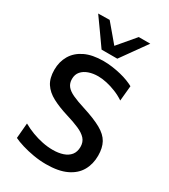

<svg xmlns="http://www.w3.org/2000/svg" viewBox="-233 -1078 1057 1199"><g transform="rotate(30 296.0 -478.0)"><path d="M298.5 11.5Q254 11.5 208.2 3.8Q162.5 -4 123.2 -16Q84 -28 60 -40L69.5 -149.5Q104 -130 140.8 -116.2Q177.5 -102.5 215.2 -94.8Q253 -87 290.5 -87Q331.5 -87 363.5 -97.8Q395.5 -108.5 413.8 -131.2Q432 -154 432 -190Q432 -224.5 411.8 -247Q391.5 -269.5 353 -286.2Q314.5 -303 261 -319Q194 -339.5 146.5 -364.8Q99 -390 74.2 -428Q49.5 -466 49.5 -526Q49.5 -584 76.2 -629.5Q103 -675 156.2 -700.8Q209.5 -726.5 289.5 -726.5Q321.5 -726.5 353.8 -722Q386 -717.5 415.8 -710.2Q445.5 -703 470 -693.5Q494.5 -684 512.5 -674L502 -565Q471.5 -585.5 437.2 -599.2Q403 -613 369.8 -620.2Q336.5 -627.5 308 -627.5Q271.5 -627.5 241 -617Q210.5 -606.5 192 -585.2Q173.5 -564 173.5 -531Q173.5 -501 189.5 -480.5Q205.5 -460 240 -444Q274.5 -428 329 -411Q414.5 -384 464 -356.2Q513.5 -328.5 534.2 -291Q555 -253.5 555 -197Q555 -136.5 528.2 -89.5Q501.5 -42.5 444.8 -15.5Q388 11.5 298.5 11.5ZM242 -782Q209.5 -828.5 176.5 -874.8Q143.5 -921 111 -966.5L193 -968Q223.5 -932 253.2 -896.8Q283 -861.5 313.5 -825H284.5Q315 -861 344.8 -896Q374.5 -931 404 -966H487Q454.5 -921 421.8 -874.8Q389 -828.5 355.5 -782Z"/></g></svg>

Font: Commissioner Thin Medium
Style: Regular
Weight: 500
Version: Version 1.000